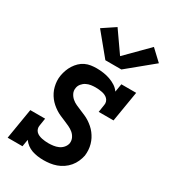

<svg xmlns="http://www.w3.org/2000/svg" viewBox="-191 -880 882 987"><g transform="rotate(30 250.0 -386.0)"><path d="M225 8Q208 8 190 5.5Q172 3 156.5 -2.5Q141 -8 127.5 -18Q114 -28 104 -42L97 0H9L39 -181H127L120 -136Q118 -126 121 -116.5Q124 -107 130.5 -100.5Q137 -94 146 -90Q155 -86 164.5 -84Q174 -82 184 -81Q194 -80 204 -80Q218 -80 233 -82Q248 -84 262 -90Q276 -96 286.5 -108Q297 -120 300 -135Q302 -152 295 -166.5Q288 -181 276 -191Q264 -201 249 -208Q234 -215 219.5 -221Q205 -227 190 -233.5Q175 -240 162 -248.5Q149 -257 137 -267.5Q125 -278 115.5 -290.5Q106 -303 99 -317Q92 -331 88 -347Q84 -363 83 -379.5Q82 -396 85 -413Q88 -430 94 -446.5Q100 -463 109.5 -478Q119 -493 132 -505.5Q145 -518 161 -525.5Q177 -533 194 -535.5Q211 -538 228 -538Q248 -538 268.5 -535Q289 -532 307.5 -525.5Q326 -519 342.5 -508.5Q359 -498 370 -482L378 -530H466L436 -349H348L355 -394Q357 -404 354 -413.5Q351 -423 344.5 -429.5Q338 -436 329.5 -440Q321 -444 311.5 -446Q302 -448 292 -449Q282 -450 272 -450Q259 -450 245 -448Q231 -446 218 -439.5Q205 -433 195.5 -421.5Q186 -410 184 -396Q181 -379 188 -364.5Q195 -350 207 -339.5Q219 -329 233.5 -322.5Q248 -316 262.5 -310Q277 -304 292 -297.5Q307 -291 320 -282.5Q333 -274 345 -263.5Q357 -253 366.5 -240.5Q376 -228 383 -214.5Q390 -201 394.5 -185Q399 -169 400 -152.5Q401 -136 399 -119Q395 -100 387 -82Q379 -64 366 -48.5Q353 -33 336 -21.5Q319 -10 300.5 -3.5Q282 3 263 5.5Q244 8 225 8ZM245 -596 139 -725 214 -775 300 -652 427 -780 491 -720 340 -596Z"/></g></svg>

Font: Iosevka Slab Semibold Oblique
Style: Regular
Weight: 600
Italic angle: -9°
Monospace: yes
Designer: Belleve Invis
Foundry: Belleve Invis
Version: Version 11.1.1; ttfautohint (v1.8.3)